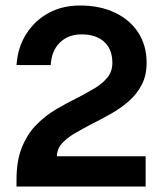

<svg xmlns="http://www.w3.org/2000/svg" viewBox="-20 -678 592 698"><path d="M187 -110H509.5V0H40V-24Q40 -95.5 60.5 -144.5Q81 -193.5 114.2 -226.5Q147.5 -259.5 186.2 -282Q225 -304.5 261.5 -322.5Q295.5 -340 324.2 -357.2Q353 -374.5 370.8 -396.5Q388.5 -418.5 388.5 -449.5Q388.5 -499 358.8 -526Q329 -553 276.5 -553Q227.5 -553 197.2 -522.8Q167 -492.5 164.5 -441.5H40Q44.5 -505.5 75.2 -554.2Q106 -603 156.2 -630.5Q206.5 -658 270.5 -658Q343.5 -658 398 -632Q452.5 -606 482.8 -559.2Q513 -512.5 513 -449.5Q513 -403.5 495 -369.2Q477 -335 447.5 -309.5Q418 -284 383 -264.2Q348 -244.5 314 -227.5Q280.5 -210 251.5 -193Q222.5 -176 204.8 -156Q187 -136 187 -110Z"/></svg>

Font: Overused Grotesk SemiBold
Style: Regular
Weight: 610
Version: Version 0.004